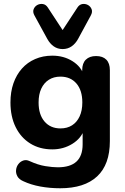

<svg xmlns="http://www.w3.org/2000/svg" viewBox="-20 -791 652 1001"><path d="M294 190.5Q239.8 190.5 190.2 181.4Q140.8 172.2 102 154Q79.2 144 70.6 128.1Q62 112.2 63.8 95.2Q65.5 78.2 75.5 64.9Q85.5 51.5 101.1 46Q116.8 40.5 134.2 48.8Q178.2 69 216.4 75.1Q254.5 81.2 281.2 81.2Q346.2 81.2 378.5 51.5Q410.8 21.8 410.8 -38.5V-117.8H419.5Q404.2 -70.2 357.4 -41.2Q310.5 -12.2 252.8 -12.2Q187 -12.2 137.9 -42.8Q88.8 -73.2 61.6 -128.4Q34.5 -183.5 34.5 -256.8Q34.5 -312 50.1 -356.8Q65.8 -401.5 94.4 -433.6Q123 -465.8 163.4 -483.2Q203.8 -500.8 252.8 -500.8Q312.5 -500.8 358.2 -471.9Q404 -443 418.2 -396.2L408.5 -365V-425.2Q408.5 -461.2 427.6 -480Q446.8 -498.8 480.8 -498.8Q515.8 -498.8 534.2 -480Q552.8 -461.2 552.8 -425.2V-55.5Q552.8 67 486.2 128.8Q419.8 190.5 294 190.5ZM295.2 -121.5Q330.5 -121.5 355.9 -137.8Q381.2 -154 395.2 -184.4Q409.2 -214.8 409.2 -256.8Q409.2 -320 378.4 -355.8Q347.5 -391.5 295.2 -391.5Q260.2 -391.5 234.8 -375.2Q209.2 -359 195.2 -329Q181.2 -299 181.2 -256.8Q181.2 -193.5 212.1 -157.5Q243 -121.5 295.2 -121.5ZM306.5 -535.2Q280 -535.2 259.9 -549.5Q239.8 -563.8 226.2 -588.8L159.8 -710Q149.8 -728 155.2 -742.6Q160.8 -757.2 174.2 -764.8Q187.8 -772.2 203.2 -770Q218.8 -767.8 229.2 -752L306.5 -634.2L383.8 -752Q394.2 -767.8 409.8 -770Q425.2 -772.2 438.8 -764.8Q452.2 -757.2 457.8 -742.6Q463.2 -728 453.2 -710L387.5 -588.8Q374 -563.8 353.6 -549.5Q333.2 -535.2 306.5 -535.2Z"/></svg>

Font: Nunito ExtraLight
Style: Regular
Weight: 200
Designer: Vernon Adams
Foundry: Vernon Adams
Version: Version 3.602;April 4, 2023;FontCreator 14.0.0.2856 64-bit